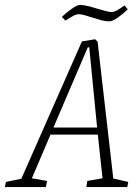

<svg xmlns="http://www.w3.org/2000/svg" viewBox="-73 -763 560 783"><path d="M450 -21 446 0H279L283 -25L345 -36L326 -214H133L57 -36L119 -25L114 0H-53L-49 -21L14 -34L261 -594L315 -603L325 -593L389 -35ZM145 -243H323L291 -570H285ZM298 -693Q295 -694 277.5 -699.5Q260 -705 249 -705Q238 -705 226 -698.5Q214 -692 194 -679L179 -694Q198 -712 220 -727.5Q242 -743 253 -743Q265 -743 284.5 -738.5Q304 -734 322 -728Q368 -714 381 -714Q392 -714 404.5 -721Q417 -728 435 -741L448 -725Q431 -708 408.5 -692Q386 -676 374 -676Q357 -676 340 -680.5Q323 -685 298 -693Z"/></svg>

Font: Grenze ExtraLight
Style: Italic
Weight: 275
Italic angle: -10°
Designer: Renata Polastri
Foundry: Omnibus-Type
Version: Version 1.002; ttfautohint (v1.8)